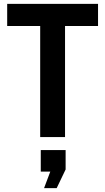

<svg xmlns="http://www.w3.org/2000/svg" viewBox="-20 -706 541 989"><path d="M187 0V-572H17V-686H485V-572H315V0ZM207 263 239 178H190V67H318V167L272 263Z"/></svg>

Font: Archivo Narrow
Style: Bold
Weight: 700
Designer: Hector Gatti
Foundry: Omnibus-Type
Version: Version 3.002